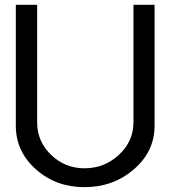

<svg xmlns="http://www.w3.org/2000/svg" viewBox="-20 -770 735 800"><path d="M332 9.8Q212.9 9.8 129.4 -64.7Q45.9 -139.2 45.9 -246.1V-750H134.8V-259.8Q134.8 -180.7 192.9 -124.8Q251 -68.8 332 -68.8Q415 -68.8 475.6 -125Q536.1 -181.2 536.1 -259.8V-750H624V-246.1Q624 -139.2 538.1 -64.7Q452.1 9.8 332 9.8Z"/></svg>

Font: Oakes Grotesk
Style: Regular
Weight: 400
Designer: Samuel Oakes
Foundry: Samuel Oakes
Version: Version 1.0 | wf-rip DC20170320